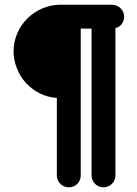

<svg xmlns="http://www.w3.org/2000/svg" viewBox="-20 -801 587 821"><path d="M473.6 -50.8Q473.6 -40.5 469.7 -31.2Q465.8 -21.5 458.5 -14.6Q451.7 -7.8 442.4 -3.9Q433.1 0 422.4 0Q412.1 0 402.8 -3.9Q393.6 -7.8 386.7 -14.6Q379.9 -21.5 375.5 -31.2Q371.6 -40.5 371.6 -50.8V-678.7H325.2V-50.8Q325.2 -40.5 321.3 -31.2Q317.4 -21.5 310.5 -14.6Q303.7 -7.8 294.4 -3.9Q285.2 0 274.4 0Q263.7 0 254.4 -3.9Q245.1 -7.8 238.3 -14.6Q231.4 -21.5 227.1 -31.2Q223.1 -40.5 223.1 -50.8V-382.3Q184.6 -384.8 150.9 -401.4Q117.2 -418 91.8 -445.3Q66.4 -472.7 52.7 -507.8Q38.1 -543 38.1 -581.1Q38.1 -622.1 53.7 -658.2Q69.3 -694.3 96.7 -721.7Q124 -749 160.2 -764.6Q196.3 -780.3 237.3 -780.8H459.5Q470.2 -780.3 479.5 -776.4Q488.8 -772.5 495.6 -765.6Q502.9 -758.8 506.8 -749.5Q510.7 -740.2 510.7 -729.5Q510.7 -711.9 500.5 -698.2Q490.2 -684.6 473.6 -680.7Z"/></svg>

Font: Comfortaa
Style: Bold
Weight: 700
Designer: Johan Aakerlund
Foundry: Johan Aakerlund
Version: Version 2.001; ttfautohint (v1.4.1)